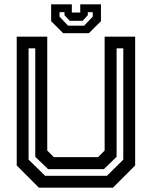

<svg xmlns="http://www.w3.org/2000/svg" viewBox="-20 -870 704 890"><path d="M160.5 0 57.5 -103V-700H199V-172L229.5 -141.5H434.5L465 -172V-700H606.5V-103L503.5 0ZM189.5 -55H475.5L551.5 -130V-646H520.5V-143L461.5 -86H203L143.5 -143V-646H112.5V-130ZM273 -716 217 -772V-850H313V-812H352V-850H448V-772L392 -716ZM295.5 -751H370L410 -793V-813.5H387V-799.5L363 -773.5H303L279 -799.5V-813.5H256V-793Z"/></svg>

Font: Tourney SemiBold
Style: Regular
Weight: 600
Version: Version 1.015